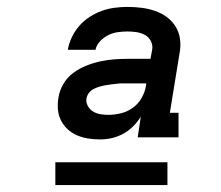

<svg xmlns="http://www.w3.org/2000/svg" viewBox="-20 -720 640 555"><path d="M270 -317Q270 -317 270 -317Q270 -317 270 -317Q253 -317 236 -319.5Q219 -322 203.5 -328.5Q188 -335 176 -346Q164 -357 156.5 -371.5Q149 -386 147.5 -403.5Q146 -421 149 -438Q152 -458 163 -477Q174 -496 191.5 -509Q209 -522 229 -530Q249 -538 269.5 -542.5Q290 -547 310.5 -548.5Q331 -550 351 -550H415L420 -577Q422 -590 416 -601.5Q410 -613 399 -619Q388 -625 375 -627Q362 -629 348 -629Q335 -629 320.5 -627Q306 -625 293 -618.5Q280 -612 269.5 -601Q259 -590 256 -576H176Q179 -594 187.5 -612Q196 -630 209 -645Q222 -660 239 -671Q256 -682 274 -688.5Q292 -695 311 -697.5Q330 -700 348 -700Q369 -700 389 -697.5Q409 -695 428 -688.5Q447 -682 462.5 -670.5Q478 -659 488 -642.5Q498 -626 500.5 -606Q503 -586 499 -566L471 -394H496V-323H378L387 -383Q378 -368 365 -355Q352 -342 336.5 -333.5Q321 -325 304 -321Q287 -317 270 -317ZM293 -388Q311 -388 329.5 -392.5Q348 -397 364 -408.5Q380 -420 389.5 -437Q399 -454 402 -472L403 -479H351Q343 -479 334.5 -479Q326 -479 317.5 -478Q309 -477 301 -476Q293 -475 284.5 -473.5Q276 -472 267.5 -469.5Q259 -467 251 -463Q243 -459 237.5 -452Q232 -445 230 -436Q228 -425 233.5 -414.5Q239 -404 248.5 -398Q258 -392 269.5 -390Q281 -388 293 -388ZM140 -185V-251H464V-185Z"/></svg>

Font: Iosevka Curly Slab MdExObl
Style: Regular
Weight: 500
Width: 7
Italic angle: -9°
Monospace: yes
Designer: Belleve Invis
Foundry: Belleve Invis
Version: Version 11.1.0; ttfautohint (v1.8.3)